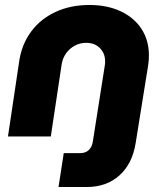

<svg xmlns="http://www.w3.org/2000/svg" viewBox="-20 -548 661 771"><path d="M215 203 236 67H301Q324 67 337 54Q350 41 353 19L401 -286Q402 -290 402 -294Q402 -298 402 -302Q402 -334 381 -355Q360 -376 326 -376Q301 -376 280 -364.5Q259 -353 245.5 -334Q232 -315 228 -292L184 0H12L58 -308Q69 -373 106 -422.5Q143 -472 203 -500Q263 -528 339 -528Q411 -528 465 -502.5Q519 -477 548.5 -431.5Q578 -386 578 -325Q578 -306 575 -286L525 25Q512 109 460 156Q408 203 328 203Z"/></svg>

Font: MuseoModerno ExtraBold
Style: Italic
Weight: 800
Italic angle: -9°
Designer: Pablo Cosgaya, Héctor Gatti, Marcela Romero, and the Authors of The MuseoModerno Project.
Foundry: Omnibus-Type Team
Version: Version 1.003